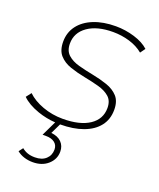

<svg xmlns="http://www.w3.org/2000/svg" viewBox="-143 -608 750 907"><g transform="rotate(20 232.5 -154.0)"><path d="M131 215Q108 215 87.5 208.5Q67 202 51 189L67 168Q80 179 96 184.5Q112 190 133 190Q168 190 188 171.5Q208 153 208 124Q208 102 192 89.5Q176 77 148 77H131L167 2Q121 -1 78 -16Q24 -35 -5 -64L15 -90Q45 -61 93 -43.5Q141 -26 194 -26Q280 -26 328 -58Q376 -90 376 -146Q376 -182 354.5 -201Q333 -220 298 -229.5Q263 -239 224 -246.5Q185 -254 150 -266Q115 -278 93.5 -302Q72 -326 72 -370Q72 -416 98 -450.5Q124 -485 171.5 -504Q219 -523 282 -523Q330 -523 376 -509Q422 -495 449 -470L431 -445Q402 -469 362 -481Q322 -493 279 -493Q199 -493 152 -460Q105 -427 105 -372Q105 -336 126.5 -316.5Q148 -297 183 -287.5Q218 -278 257 -270.5Q296 -263 331 -251Q366 -239 387.5 -215.5Q409 -192 409 -149Q409 -101 382.5 -67Q356 -33 307 -15Q258 3 192 3L167 55Q200 58 218.5 76.5Q237 95 237 124Q237 162 207.5 188.5Q178 215 131 215Z"/></g></svg>

Font: Montserrat Thin ExtraLight
Style: Italic
Weight: 250
Italic angle: -11.3°
Version: Version 9.000